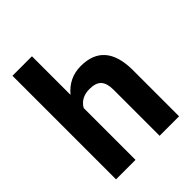

<svg xmlns="http://www.w3.org/2000/svg" viewBox="-211 -866 983 983"><g transform="rotate(-45 280.0 -375.0)"><path d="M50.8 0ZM191.9 -470.7Q248 -538.1 333 -538.1Q504.9 -538.1 507.3 -338.4V0H366.2V-334.5Q366.2 -379.9 346.7 -401.6Q327.1 -423.3 281.7 -423.3Q219.7 -423.3 191.9 -375.5V0H50.8V-750H191.9Z"/></g></svg>

Font: Roboto-o
Style: o-Bold
Weight: 700
Designer: Google
Version: Version 2.134; 2016; ttfautohint (v1.6)